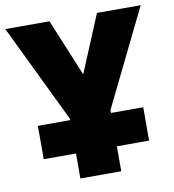

<svg xmlns="http://www.w3.org/2000/svg" viewBox="-81 -785 774 856"><g transform="rotate(-10 306.5 -357.0)"><path d="M214 0V-113H68V-264H214V-271L0 -714H200L307 -455L415 -714H613L399 -277V-264H545V-113H399V0Z"/></g></svg>

Font: Noto Sans SemiCondensed Black
Style: Regular
Weight: 900
Width: 4
Designer: Monotype Design Team
Foundry: Monotype Imaging Inc.
Version: Version 2.013; ttfautohint (v1.8.4.7-5d5b)